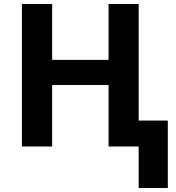

<svg xmlns="http://www.w3.org/2000/svg" viewBox="-20 -734 881 962"><path d="M674.8 -129.9H820.8V208H674.8V0H523.9V-308.1H241.2V0H89.8V-713.9H241.2V-434.1H523.9V-713.9H674.8Z"/></svg>

Font: OpenSans-Bold
Style: Bold
Weight: 700
Foundry: Ascender Corporation
Version: Version 1.10